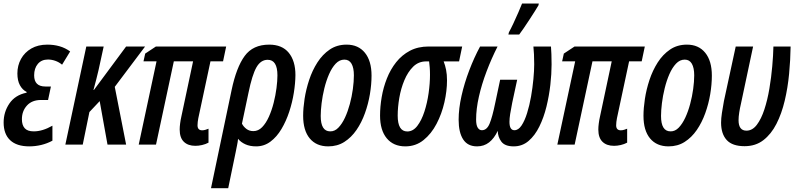

<svg xmlns="http://www.w3.org/2000/svg" viewBox="-20 -796 4392 1057"><path d="M141.6 9.8Q71.8 9.8 35.9 -24.2Q0 -58.1 0 -121.6Q0 -179.2 31.7 -226.1Q63.5 -272.9 126 -285.6L127 -289.6Q103.5 -301.3 89.6 -326.9Q75.7 -352.5 75.7 -391.6Q75.7 -435.5 95.7 -471.7Q115.7 -507.8 152.6 -529.1Q189.5 -550.3 240.7 -550.3Q276.4 -550.3 307.9 -541.3Q339.4 -532.2 366.2 -512.7L321.8 -439.9Q304.7 -454.1 284.4 -461.2Q264.2 -468.3 244.1 -468.3Q208.5 -468.3 188.2 -444.1Q168 -419.9 168 -381.3Q168 -319.8 229.5 -319.8H260.3L244.6 -245.6H206.1Q156.2 -245.6 128.4 -215.1Q100.6 -184.6 100.6 -139.6Q100.6 -107.4 116 -90.1Q131.3 -72.8 166 -72.8Q213.9 -72.8 268.6 -104V-21.5Q239.7 -5.9 207 2Q174.3 9.8 141.6 9.8Z M339.8 0 455.1 -540H550.8L522.5 -410.2Q516.6 -386.2 510 -359.1Q503.4 -332 494.6 -300.8H497.1L674.3 -540H778.8L611.8 -317.9L674.3 0H571.8L528.8 -239.3L472.2 -179.2L435.5 0Z M1055.7 6.8Q1015.1 6.8 992.2 -15.4Q969.2 -37.6 969.2 -83Q969.2 -97.7 971.7 -116.7Q974.1 -135.7 978.5 -154.8L1043 -458.5H937L838.9 0H743.7L841.8 -458.5H770L779.3 -501L838.4 -540H1225.1L1208 -458.5H1138.7L1071.8 -145.5Q1069.8 -134.8 1068.6 -125.2Q1067.4 -115.7 1067.4 -106Q1067.4 -78.6 1093.3 -78.6Q1102.1 -78.6 1111.3 -81.5Q1120.6 -84.5 1127.9 -87.4V-10.7Q1111.8 -2 1092.5 2.4Q1073.2 6.8 1055.7 6.8Z M1141.6 240.2 1254.9 -299.8Q1281.2 -425.3 1326.9 -487.8Q1372.6 -550.3 1461.9 -550.3Q1533.2 -550.3 1569.8 -505.4Q1606.4 -460.4 1606.4 -382.8Q1606 -338.4 1597.7 -285.6Q1589.4 -232.9 1572.3 -180.9Q1555.2 -128.9 1529.5 -85.7Q1503.9 -42.5 1469 -16.4Q1434.1 9.8 1390.1 9.8Q1356 9.8 1331.1 -1.5Q1306.2 -12.7 1290.5 -31.7Q1289.1 -15.1 1284.9 4.4Q1280.8 23.9 1277.3 42.5L1236.3 240.2ZM1375 -74.2Q1401.9 -74.2 1423.1 -95.9Q1444.3 -117.7 1460.2 -153.1Q1476.1 -188.5 1486.6 -230Q1497.1 -271.5 1502.2 -311.3Q1507.3 -351.1 1507.3 -381.3Q1507.3 -466.8 1453.6 -466.8Q1415.5 -466.8 1391.8 -425.5Q1368.2 -384.3 1347.7 -284.2L1312 -115.2Q1320.8 -98.1 1336.7 -86.2Q1352.5 -74.2 1375 -74.2Z M1787.1 9.8Q1721.7 9.8 1685.3 -33.9Q1648.9 -77.6 1648.9 -158.7Q1648.9 -200.2 1656.7 -251.7Q1664.6 -303.2 1681.9 -355.7Q1699.2 -408.2 1727.3 -452.1Q1755.4 -496.1 1795.2 -523.2Q1835 -550.3 1888.2 -550.3Q1952.6 -550.3 1989 -505.4Q2025.4 -460.4 2025.4 -379.9Q2025.4 -331.1 2016.4 -277.3Q2007.3 -223.6 1989 -172.6Q1970.7 -121.6 1942.4 -80.3Q1914.1 -39.1 1875.5 -14.6Q1836.9 9.8 1787.1 9.8ZM1797.9 -72.8Q1822.8 -72.3 1843 -93.3Q1863.3 -114.3 1879.2 -148.4Q1895 -182.6 1906 -223.6Q1917 -264.6 1922.6 -305.9Q1928.2 -347.2 1928.2 -381.3Q1928.2 -422.4 1915.3 -445.1Q1902.3 -467.8 1876 -467.8Q1849.1 -467.8 1828.1 -445.6Q1807.1 -423.3 1791.5 -387.5Q1775.9 -351.6 1765.6 -309.8Q1755.4 -268.1 1750.5 -227.8Q1745.6 -187.5 1745.6 -157.7Q1745.6 -72.8 1797.9 -72.8Z M2211.4 9.8Q2146 9.8 2109.1 -34.7Q2072.3 -79.1 2072.3 -159.7Q2072.3 -208.5 2081.3 -261.5Q2090.3 -314.5 2109.9 -364Q2129.4 -413.6 2160.9 -453.4Q2192.4 -493.2 2236.8 -516.6Q2281.2 -540 2340.3 -540H2524.4L2507.3 -458H2422.4Q2430.7 -437 2435.8 -411.6Q2440.9 -386.2 2440.9 -353.5Q2440.9 -295.9 2426.5 -232.7Q2412.1 -169.4 2383.3 -114.3Q2354.5 -59.1 2311.5 -24.7Q2268.6 9.8 2211.4 9.8ZM2222.2 -72.3Q2253.9 -72.3 2277.3 -102.8Q2300.8 -133.3 2316.4 -181.4Q2332 -229.5 2339.6 -283.4Q2347.2 -337.4 2347.2 -384.3Q2347.2 -406.7 2345.7 -425.3Q2344.2 -443.8 2342.3 -458H2325.7Q2284.2 -458 2254.6 -429Q2225.1 -399.9 2206.1 -354.2Q2187 -308.6 2178.2 -256.8Q2169.4 -205.1 2169.4 -159.7Q2169.4 -72.3 2222.2 -72.3Z M2606.4 9.8Q2554.7 9.8 2529.8 -28.6Q2504.9 -66.9 2504.9 -136.7Q2504.9 -198.2 2520.8 -268.6Q2536.6 -338.9 2563.5 -409.2Q2590.3 -479.5 2623 -540H2719.2Q2685.5 -473.6 2658.7 -402.8Q2631.8 -332 2616.5 -264.2Q2601.1 -196.3 2601.1 -137.7Q2601.1 -107.4 2609.9 -93.3Q2618.7 -79.1 2632.8 -79.1Q2660.2 -79.1 2675.3 -115.2Q2690.4 -151.4 2706.5 -230L2733.4 -356.9H2827.1L2799.8 -230Q2792.5 -193.4 2788.6 -168.5Q2784.7 -143.6 2784.7 -125Q2784.7 -79.1 2812 -79.1Q2834 -79.1 2851.3 -105.2Q2868.7 -131.3 2881.8 -173.6Q2895 -215.8 2903.6 -264.9Q2912.1 -314 2916.5 -360.6Q2920.9 -407.2 2920.9 -441.9Q2920.9 -472.7 2919.7 -496.6Q2918.5 -520.5 2916.5 -540H3013.2Q3014.6 -522 3015.6 -497.8Q3016.6 -473.6 3016.6 -440.9Q3016.6 -389.6 3009.8 -329.1Q3002.9 -268.6 2988.3 -208.7Q2973.6 -148.9 2949.2 -99.4Q2924.8 -49.8 2889.9 -20Q2855 9.8 2808.1 9.8Q2759.8 9.8 2740.2 -16.1Q2720.7 -42 2720.2 -75.7Q2700.7 -34.2 2672.6 -12.2Q2644.5 9.8 2606.4 9.8ZM2778.8 -606 2781.7 -618.2Q2791.5 -635.7 2805.9 -666.3Q2820.3 -696.8 2833.7 -727.8Q2847.2 -758.8 2854 -776.4H2946.3L2944.3 -766.6Q2936.5 -753.4 2922.9 -731.7Q2909.2 -710 2893.3 -685.8Q2877.4 -661.6 2862.8 -640.1Q2848.1 -618.7 2838.4 -606Z M3360.4 6.8Q3319.8 6.8 3296.9 -15.4Q3273.9 -37.6 3273.9 -83Q3273.9 -97.7 3276.4 -116.7Q3278.8 -135.7 3283.2 -154.8L3347.7 -458.5H3241.7L3143.6 0H3048.3L3146.5 -458.5H3074.7L3084 -501L3143.1 -540H3529.8L3512.7 -458.5H3443.4L3376.5 -145.5Q3374.5 -134.8 3373.3 -125.2Q3372.1 -115.7 3372.1 -106Q3372.1 -78.6 3397.9 -78.6Q3406.7 -78.6 3416 -81.5Q3425.3 -84.5 3432.6 -87.4V-10.7Q3416.5 -2 3397.2 2.4Q3377.9 6.8 3360.4 6.8Z M3660.6 9.8Q3595.2 9.8 3558.8 -33.9Q3522.5 -77.6 3522.5 -158.7Q3522.5 -200.2 3530.3 -251.7Q3538.1 -303.2 3555.4 -355.7Q3572.8 -408.2 3600.8 -452.1Q3628.9 -496.1 3668.7 -523.2Q3708.5 -550.3 3761.7 -550.3Q3826.2 -550.3 3862.5 -505.4Q3898.9 -460.4 3898.9 -379.9Q3898.9 -331.1 3889.9 -277.3Q3880.9 -223.6 3862.5 -172.6Q3844.2 -121.6 3815.9 -80.3Q3787.6 -39.1 3749 -14.6Q3710.4 9.8 3660.6 9.8ZM3671.4 -72.8Q3696.3 -72.3 3716.6 -93.3Q3736.8 -114.3 3752.7 -148.4Q3768.6 -182.6 3779.5 -223.6Q3790.5 -264.6 3796.1 -305.9Q3801.8 -347.2 3801.8 -381.3Q3801.8 -422.4 3788.8 -445.1Q3775.9 -467.8 3749.5 -467.8Q3722.7 -467.8 3701.7 -445.6Q3680.7 -423.3 3665 -387.5Q3649.4 -351.6 3639.2 -309.8Q3628.9 -268.1 3624 -227.8Q3619.1 -187.5 3619.1 -157.7Q3619.1 -72.8 3671.4 -72.8Z M4079.1 8.8Q4011.7 8.8 3980.7 -25.1Q3949.7 -59.1 3949.7 -120.6Q3949.7 -143.6 3954.3 -174.1Q3959 -204.6 3965.3 -239.3L4030.3 -540H4126L4059.1 -225.1Q4053.2 -200.2 4049.6 -176.5Q4045.9 -152.8 4045.9 -134.3Q4045.9 -76.7 4089.4 -76.7Q4122.1 -76.7 4146.5 -108.9Q4170.9 -141.1 4188 -193.4Q4205.1 -245.6 4215.6 -307.9Q4226.1 -370.1 4231.4 -430.9Q4236.8 -491.7 4237.8 -540H4332.5Q4331.5 -466.8 4324.2 -389.6Q4316.9 -312.5 4300 -241.5Q4283.2 -170.4 4254.4 -114Q4225.6 -57.6 4182.6 -24.4Q4139.6 8.8 4079.1 8.8Z"/></svg>

Font: Open Sans Condensed SemiBold
Style: Italic
Weight: 600
Width: 3
Italic angle: -12°
Designer: Monotype Design Team
Foundry: Monotype Imaging Inc.
Version: Version 3.000; ttfautohint (v1.8.4)